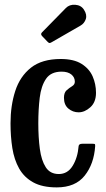

<svg xmlns="http://www.w3.org/2000/svg" viewBox="-20 -781 448 812"><path d="M24.5 -259.5Q24.5 -334.5 44.5 -396.2Q64.5 -458 111 -494.8Q157.5 -531.5 237 -531.5Q292 -531.5 324.8 -511Q357.5 -490.5 371.8 -458Q386 -425.5 386 -388.5Q386 -349 362.2 -327.5Q338.5 -306 312.5 -306Q288 -306 269.2 -321.8Q250.5 -337.5 250.5 -367.5Q250.5 -389.5 262 -399.5Q273.5 -409.5 285 -416.5Q296.5 -423.5 296.5 -435.5Q296.5 -454 281.8 -466Q267 -478 240.5 -478Q195.5 -478 174.8 -447.8Q154 -417.5 148 -367.8Q142 -318 142 -259.5Q142 -200 148.5 -151.2Q155 -102.5 173.5 -73.8Q192 -45 228.5 -45Q266 -45 287.2 -79.5Q308.5 -114 312.5 -163Q313.5 -173 328 -173H372Q380.5 -173 381.5 -171.2Q382.5 -169.5 382.5 -163Q377.5 -87.5 338 -38Q298.5 11.5 220 11.5Q159 11.5 120.5 -9.8Q82 -31 61 -68.2Q40 -105.5 32.2 -154.5Q24.5 -203.5 24.5 -259.5ZM180.5 -605 158 -628.5Q150 -637 158 -644.5L258.5 -747Q273.5 -762.5 298.2 -760.8Q323 -759 335 -740Q349 -718.5 342.8 -700.2Q336.5 -682 321 -673L199.5 -603Q193 -599 189.5 -599Q186 -599 180.5 -605Z"/></svg>

Font: Besley* Condensed Medium
Style: Regular
Weight: 500
Width: 3
Designer: Owen Earl
Foundry: indestructible type*
Version: Version 3.000; ttfautohint (v1.8.3)